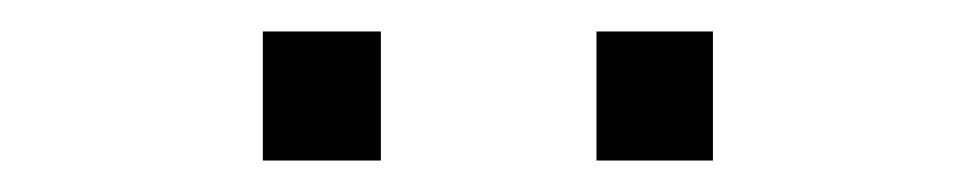

<svg xmlns="http://www.w3.org/2000/svg" viewBox="-20 -720 620 122"><path d="M147 -618V-700H222V-618ZM359 -618V-700H433V-618Z"/></svg>

Font: Chivo ExtraLight
Style: Regular
Weight: 250
Designer: Hector Gatti
Foundry: Omnibus-Type
Version: Version 2.002